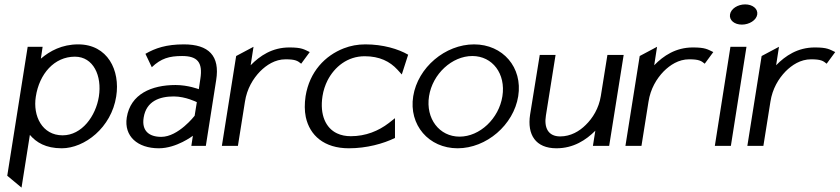

<svg xmlns="http://www.w3.org/2000/svg" viewBox="-20 -664 3822 874"><path d="M13 136 78 190 116 -50C145 -16 188 11 261 11C365 11 487 -83 509 -225C528 -344 470 -462 336 -462C262 -462 207 -432 166 -397L174 -451H106ZM143 -224C159 -328 227 -406 321 -406C405 -406 445 -319 430 -224C416 -136 353 -48 265 -48C172 -48 129 -136 143 -224Z M557 -129C544 -44 606 11 703 11C784 11 858 -46 858 -46L851 0H917L964 -299C982 -410 930 -462 817 -462C737 -462 687 -445 642 -419L671 -358C713 -398 750 -409 809 -409C878 -409 904 -381 892 -305L885 -258C885 -258 836 -277 779 -277C670 -277 574 -236 557 -129ZM634 -129C646 -204 707 -225 771 -225C825 -225 876 -199 876 -199L866 -137C866 -137 792 -41 714 -41C659 -41 624 -68 634 -129Z M990 0H1063L1095 -201C1104 -260 1132 -306 1164 -339C1193 -368 1232 -394 1280 -394C1325 -394 1335 -387 1351 -374L1390 -427C1364 -439 1355 -448 1297 -448C1219 -448 1163 -410 1121 -367L1134 -451L1055 -409Z M1371 -226C1366 -192 1366 -160 1372 -131C1390 -48 1455 11 1568 11C1649 11 1725 -10 1778 -36V-126L1750 -104C1703 -68 1645 -44 1577 -44C1554 -44 1533 -48 1514 -57C1463 -81 1435 -141 1448 -226C1452 -252 1460 -276 1471 -298C1503 -360 1562 -408 1640 -408C1708 -408 1755 -384 1789 -347L1809 -325L1838 -415C1793 -441 1724 -462 1643 -462C1608 -462 1576 -456 1545 -444C1460 -411 1389 -338 1371 -226Z M1861 -226C1840 -95 1932 11 2063 11C2194 11 2318 -95 2339 -226C2360 -357 2269 -462 2138 -462C2007 -462 1882 -357 1861 -226ZM1933 -226C1949 -328 2038 -409 2130 -409C2222 -409 2283 -328 2267 -226C2251 -124 2164 -42 2072 -42C1980 -42 1917 -124 1933 -226Z M2393 -142C2379 -51 2418 11 2513 11C2591 11 2648 -27 2690 -69L2679 0H2753L2819 -414H2745L2715 -227C2706 -171 2678 -126 2646 -95C2618 -67 2578 -43 2530 -43C2475 -43 2456 -83 2465 -138L2509 -414H2437Z M2827 0H2900L2932 -201C2941 -260 2969 -306 3001 -339C3030 -368 3069 -394 3117 -394C3162 -394 3172 -387 3188 -374L3227 -427C3201 -439 3192 -448 3134 -448C3056 -448 3000 -410 2958 -367L2971 -451L2892 -409Z M3303 -598C3299 -572 3323 -552 3357 -552C3391 -552 3423 -572 3427 -598C3431 -624 3406 -644 3372 -644C3338 -644 3307 -624 3303 -598ZM3234 0H3307L3378 -451H3305Z M3382 0H3455L3487 -201C3496 -260 3524 -306 3556 -339C3585 -368 3624 -394 3672 -394C3717 -394 3727 -387 3743 -374L3782 -427C3756 -439 3747 -448 3689 -448C3611 -448 3555 -410 3513 -367L3526 -451L3447 -409Z"/></svg>

Font: Charger Sport
Style: DfObl
Weight: 400
Designer: Jasper
Foundry: Cannot Into Space Fonts
Version: Version 1.1